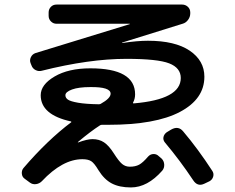

<svg xmlns="http://www.w3.org/2000/svg" viewBox="-20 -780 1040 850"><path d="M269.5 -358.4Q269.5 -346.7 280.8 -338.9Q292 -331.1 325.7 -325.2Q359.4 -319.3 417 -318.4Q422.9 -318.4 425.8 -320.3Q469.7 -344.7 469.7 -365.2Q469.7 -395.5 379.9 -394.5Q328.1 -394.5 298.8 -383.8Q269.5 -373 269.5 -358.4ZM89.8 11.7Q78.1 3.9 76.7 -10.7Q75.2 -25.4 84 -36.1Q189.5 -159.2 295.9 -239.3Q295.9 -241.2 294.9 -242.2Q160.2 -271.5 160.2 -358.4Q160.2 -405.3 221.7 -441.4Q283.2 -477.5 379.9 -477.5Q578.1 -477.5 578.1 -362.3Q578.1 -342.8 569.3 -326.2Q567.4 -322.3 572.3 -322.3Q780.3 -339.8 780.3 -434.6Q780.3 -479.5 729 -499.5Q677.7 -519.5 540 -519.5Q375 -519.5 165 -466.8Q151.4 -462.9 137.7 -469.7Q124 -476.6 119.1 -491.2L115.2 -501Q110.4 -513.7 116.7 -526.9Q123 -540 136.7 -544.9L553.7 -672.9Q554.7 -672.9 554.7 -673.8Q554.7 -674.8 553.7 -674.8H230.5Q215.8 -674.8 205.6 -685.1Q195.3 -695.3 195.3 -710V-724.6Q195.3 -739.3 205.1 -749.5Q214.8 -759.8 230.5 -759.8H786.1Q800.8 -759.8 811.5 -750Q822.3 -740.2 822.3 -724.6V-720.7Q822.3 -705.1 812.5 -691.9Q802.7 -678.7 788.1 -674.8L521.5 -591.8Q520.5 -591.8 520 -590.8Q519.5 -589.8 522.5 -589.8Q587.9 -599.6 634.8 -599.6Q754.9 -599.6 819.8 -555.7Q884.8 -511.7 884.8 -440.4Q884.8 -341.8 776.9 -284.7Q668.9 -227.5 460 -227.5H430.7Q425.8 -227.5 421.9 -224.6Q380.9 -198.2 326.2 -152.3L324.2 -150.4L326.2 -149.4Q366.2 -164.1 389.6 -164.1Q418.9 -164.1 440.4 -149.9Q461.9 -135.7 483.9 -101.1Q505.9 -66.4 520.5 -54.2Q535.2 -42 554.7 -42Q579.1 -42 595.7 -50.8Q612.3 -59.6 635.7 -86.9Q645.5 -97.7 659.2 -98.1Q672.9 -98.6 682.6 -88.9L695.3 -78.1Q706.1 -67.4 707 -51.8Q708 -36.1 698.2 -24.4Q632.8 49.8 559.6 49.8Q508.8 49.8 475.1 32.2Q441.4 14.6 416 -26.4Q397.5 -57.6 383.8 -66.4Q370.1 -75.2 344.7 -75.2Q256.8 -75.2 165 22.5Q154.3 33.2 139.2 35.2Q124 37.1 112.3 28.3ZM791 -198.2Q856.4 -121.1 919.9 -23.4Q927.7 -11.7 923.8 2Q919.9 15.6 907.2 22.5L884.8 33.2Q854.5 47.9 835 17.6Q777.3 -69.3 710 -149.4Q701.2 -160.2 703.6 -172.9Q706.1 -185.5 717.8 -194.3L737.3 -206.1Q769.5 -224.6 791 -198.2Z"/></svg>

Font: Rounded-L Mgen+ 1m medium
Style: Regular
Weight: 500
Designer: [Source Han Sans]
Ryoko NISHIZUKA  (kana & ideographs); Paul D. Hunt (Latin, Greek & Cyrillic); Wenlong ZHANG  (bopomofo
Version: Version 1.059.20150602